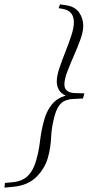

<svg xmlns="http://www.w3.org/2000/svg" viewBox="-98 -725 407 881"><path d="M289.5 -296.5 282.5 -273 240.5 -271Q204 -270 184.2 -252.8Q164.5 -235.5 153 -195Q138.5 -143 136.5 -94.5Q134.5 -46 121.5 -0.5Q107.5 48.5 68.8 87Q30 125.5 -36 132L-77.5 136L-75.5 114.5L-39 111Q5.5 106.5 30.5 81.2Q55.5 56 67.5 12.5Q80.5 -32 86 -80.5Q91.5 -129 106 -179Q117 -217 139.8 -245.5Q162.5 -274 203.5 -286.5Q181.5 -296 172 -313.2Q162.5 -330.5 162.5 -351.5Q162.5 -377 174.5 -412.5Q186.5 -448 202 -487Q217.5 -526 229.2 -561.5Q241 -597 241 -623Q241 -647.5 229.2 -663.2Q217.5 -679 191 -684L171 -687.5L177.5 -705L205 -701Q245.5 -695 264.8 -668Q284 -641 284 -606Q284 -580 271 -544Q258 -508 241 -469.5Q224 -431 210.8 -396.2Q197.5 -361.5 197.5 -337.5Q197.5 -300 244.5 -298Z"/></svg>

Font: Newsreader Text Light
Style: Italic
Weight: 300
Italic angle: -17°
Designer: Hugues Gentile
Foundry: Production Type
Version: Version 1.001